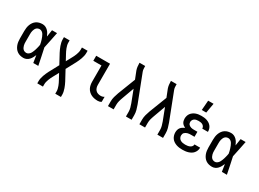

<svg xmlns="http://www.w3.org/2000/svg" viewBox="-35 -1592 3571 2645"><g transform="rotate(30 1750.0 -270.0)"><path d="M220 8Q194 8 169 2Q144 -4 122.5 -18.5Q101 -33 86 -54Q71 -75 62 -99Q53 -123 49.5 -148.5Q46 -174 46 -200V-320Q46 -346 49.5 -371.5Q53 -397 62 -421Q71 -445 86 -466Q101 -487 122.5 -501.5Q144 -516 169 -522Q194 -528 220 -528Q244 -528 266 -518Q288 -508 305 -491Q322 -474 334 -453Q346 -432 355 -410Q359 -437 363.5 -464.5Q368 -492 372 -520H452Q439 -456 426 -391.5Q413 -327 399 -263Q414 -198 427 -132Q440 -66 454 0H374Q370 -29 365 -57.5Q360 -86 356 -115Q347 -93 335 -71Q323 -49 306.5 -31Q290 -13 267 -2.5Q244 8 220 8ZM220 -72Q235 -72 248 -79.5Q261 -87 271 -98Q281 -109 287.5 -122.5Q294 -136 299.5 -149.5Q305 -163 309.5 -177.5Q314 -192 317.5 -206Q321 -220 324.5 -234.5Q328 -249 330 -264Q327 -282 322.5 -301Q318 -320 312 -338Q306 -356 299 -374Q292 -392 282 -408.5Q272 -425 255.5 -436.5Q239 -448 220 -448Q206 -448 192 -443Q178 -438 168 -427.5Q158 -417 152 -404Q146 -391 142 -377Q138 -363 137 -348.5Q136 -334 136 -320V-200Q136 -186 137 -171.5Q138 -157 142 -143Q146 -129 152 -116Q158 -103 168 -92.5Q178 -82 192 -77Q206 -72 220 -72Z M562 215V178Q562 154 567.5 131Q573 108 580.5 85.5Q588 63 598 41.5Q608 20 619 -2V-3Q621 -5 622 -7.5Q623 -10 625 -13L700 -153L625 -292Q623 -295 622 -297.5Q621 -300 619 -302V-303Q608 -325 598 -346.5Q588 -368 580.5 -390.5Q573 -413 567.5 -436Q562 -459 562 -483V-520H652V-483Q652 -463 657 -443Q662 -423 669 -404Q676 -385 685 -366.5Q694 -348 704 -330L750 -245L796 -330Q806 -348 815 -366.5Q824 -385 831 -404Q838 -423 843 -443Q848 -463 848 -483V-520H938V-483Q938 -459 932.5 -436Q927 -413 919.5 -390.5Q912 -368 902 -346.5Q892 -325 881 -303V-302Q879 -300 878 -297.5Q877 -295 875 -292L800 -152L875 -13Q877 -10 878 -7.5Q879 -5 881 -3V-2Q892 20 902 41.5Q912 63 919.5 85.5Q927 108 932.5 131Q938 154 938 178V215H848V178Q848 158 843 138Q838 118 831 99Q824 80 815 61.5Q806 43 796 25L750 -60L704 25Q694 43 685 61.5Q676 80 669 99Q662 118 657 138Q652 158 652 178V215Z M1403 8Q1377 8 1351 3.5Q1325 -1 1301.5 -12Q1278 -23 1258.5 -41Q1239 -59 1227 -82Q1215 -105 1210 -131Q1205 -157 1205 -184V-440H1075V-520H1295V-184Q1295 -161 1301.5 -139.5Q1308 -118 1323 -102Q1338 -86 1359.5 -79Q1381 -72 1403 -72Q1418 -72 1432 -76Q1446 -80 1458 -88V-8Q1446 0 1432 4Q1418 8 1403 8Z M1562 0V-74Q1562 -112 1572 -149.5Q1582 -187 1595 -222L1703 -501L1656 -620Q1647 -646 1643.5 -673Q1640 -700 1640 -728V-735H1730V-728Q1730 -708 1731.5 -688Q1733 -668 1740 -649L1905 -222Q1918 -187 1928 -149.5Q1938 -112 1938 -74V0H1848V-74Q1848 -104 1840 -134.5Q1832 -165 1821 -194L1748 -384L1679 -194Q1674 -180 1669 -165Q1664 -150 1660 -135Q1656 -120 1654 -104.5Q1652 -89 1652 -74V0Z M2062 0V-74Q2062 -112 2072 -149.5Q2082 -187 2095 -222L2203 -501L2156 -620Q2147 -646 2143.5 -673Q2140 -700 2140 -728V-735H2230V-728Q2230 -708 2231.5 -688Q2233 -668 2240 -649L2405 -222Q2418 -187 2428 -149.5Q2438 -112 2438 -74V0H2348V-74Q2348 -104 2340 -134.5Q2332 -165 2321 -194L2248 -384L2179 -194Q2174 -180 2169 -165Q2164 -150 2160 -135Q2156 -120 2154 -104.5Q2152 -89 2152 -74V0Z M2747 8Q2723 8 2699 5Q2675 2 2652 -6Q2629 -14 2608.5 -27.5Q2588 -41 2574 -60.5Q2560 -80 2553 -103.5Q2546 -127 2546 -151Q2546 -171 2551 -190.5Q2556 -210 2568 -226Q2580 -242 2597 -253Q2614 -264 2632 -272Q2617 -279 2603 -289.5Q2589 -300 2579.5 -314Q2570 -328 2566 -345Q2562 -362 2562 -379Q2562 -401 2568 -423Q2574 -445 2587.5 -463Q2601 -481 2619.5 -494Q2638 -507 2659 -514.5Q2680 -522 2702.5 -525Q2725 -528 2747 -528Q2769 -528 2790.5 -525.5Q2812 -523 2833 -516Q2854 -509 2872.5 -497Q2891 -485 2904.5 -468Q2918 -451 2925 -430Q2932 -409 2932 -387V-381H2842V-384Q2842 -400 2832.5 -414Q2823 -428 2809 -435.5Q2795 -443 2779 -445.5Q2763 -448 2747 -448Q2730 -448 2713.5 -445Q2697 -442 2683 -433.5Q2669 -425 2660.5 -409.5Q2652 -394 2652 -378Q2652 -367 2655.5 -356Q2659 -345 2667 -337Q2675 -329 2685 -323.5Q2695 -318 2705.5 -315Q2716 -312 2727.5 -311Q2739 -310 2750 -310H2806V-230H2750Q2737 -230 2724 -229Q2711 -228 2698.5 -224.5Q2686 -221 2674.5 -215Q2663 -209 2653.5 -200Q2644 -191 2640 -178.5Q2636 -166 2636 -153Q2636 -133 2646 -115.5Q2656 -98 2672.5 -88.5Q2689 -79 2708.5 -75.5Q2728 -72 2747 -72Q2765 -72 2783 -74.5Q2801 -77 2817.5 -84Q2834 -91 2846 -105Q2858 -119 2858 -137V-139H2948V-135Q2948 -112 2939.5 -90Q2931 -68 2916 -50.5Q2901 -33 2880.5 -21.5Q2860 -10 2838 -3.5Q2816 3 2793 5.5Q2770 8 2747 8ZM2708 -600 2720 -755H2806L2779 -600Z M3220 8Q3194 8 3169 2Q3144 -4 3122.5 -18.5Q3101 -33 3086 -54Q3071 -75 3062 -99Q3053 -123 3049.5 -148.5Q3046 -174 3046 -200V-320Q3046 -346 3049.5 -371.5Q3053 -397 3062 -421Q3071 -445 3086 -466Q3101 -487 3122.5 -501.5Q3144 -516 3169 -522Q3194 -528 3220 -528Q3244 -528 3266 -518Q3288 -508 3305 -491Q3322 -474 3334 -453Q3346 -432 3355 -410Q3359 -437 3363.5 -464.5Q3368 -492 3372 -520H3452Q3439 -456 3426 -391.5Q3413 -327 3399 -263Q3414 -198 3427 -132Q3440 -66 3454 0H3374Q3370 -29 3365 -57.5Q3360 -86 3356 -115Q3347 -93 3335 -71Q3323 -49 3306.5 -31Q3290 -13 3267 -2.5Q3244 8 3220 8ZM3220 -72Q3235 -72 3248 -79.5Q3261 -87 3271 -98Q3281 -109 3287.5 -122.5Q3294 -136 3299.5 -149.5Q3305 -163 3309.5 -177.5Q3314 -192 3317.5 -206Q3321 -220 3324.5 -234.5Q3328 -249 3330 -264Q3327 -282 3322.5 -301Q3318 -320 3312 -338Q3306 -356 3299 -374Q3292 -392 3282 -408.5Q3272 -425 3255.5 -436.5Q3239 -448 3220 -448Q3206 -448 3192 -443Q3178 -438 3168 -427.5Q3158 -417 3152 -404Q3146 -391 3142 -377Q3138 -363 3137 -348.5Q3136 -334 3136 -320V-200Q3136 -186 3137 -171.5Q3138 -157 3142 -143Q3146 -129 3152 -116Q3158 -103 3168 -92.5Q3178 -82 3192 -77Q3206 -72 3220 -72Z"/></g></svg>

Font: Iosevka Term Curly Medium
Style: Regular
Weight: 500
Designer: Belleve Invis
Foundry: Belleve Invis
Version: Version 32.3.0